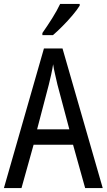

<svg xmlns="http://www.w3.org/2000/svg" viewBox="-20 -963 547 983"><path d="M416 0 354 -222H152L90 0H0L205 -715H300L506 0ZM274 -530Q269 -553 262 -582.5Q255 -612 252 -634Q248 -608 242 -581Q236 -554 230 -530L170 -301H335ZM388 -934Q375 -913 351 -884.5Q327 -856 299.5 -828.5Q272 -801 251 -783H197V-794Q223 -831 247.5 -870Q272 -909 288 -943H388Z"/></svg>

Font: Noto Sans Malayalam Condensed
Style: Regular
Weight: 400
Width: 3
Designer: Jelle Bosma - Monotype Design Team
Foundry: Monotype Imaging Inc.
Version: Version 2.104; ttfautohint (v1.8.4.7-5d5b)